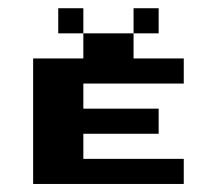

<svg xmlns="http://www.w3.org/2000/svg" viewBox="-20 -458 540 478"><path d="M125 -437.5H187.5V-375H125ZM312.5 -437.5H375V-375H312.5ZM62.5 -312.5H187.5V-375H312.5V-312.5H437.5V-250H187.5V-187.5H375V-125H187.5V-62.5H437.5V0H62.5Z"/></svg>

Font: Half Eighties
Style: Regular
Weight: 400
Monospace: yes
Designer: Jayvee Enaguas (HarvettFox96)
Version: 20191127.01dev02